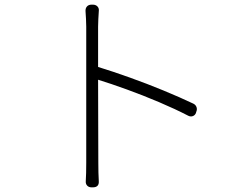

<svg xmlns="http://www.w3.org/2000/svg" viewBox="-20 -784 1040 826"><path d="M351 -84Q351 -95 351 -136Q351 -177 351 -236.5Q351 -296 351 -362Q351 -428 351 -490.5Q351 -553 351 -600.5Q351 -648 351 -669Q351 -685 350 -702Q349 -719 348 -735Q347 -748 354 -756Q361 -764 374 -764H379Q392 -764 399.5 -756Q407 -748 405 -735Q404 -719 403 -701Q402 -683 402 -669V-496Q467 -476 539.5 -450Q612 -424 682.5 -395Q753 -366 812 -338Q822 -333 825.5 -323Q829 -313 824 -302L823 -298Q819 -288 809.5 -284.5Q800 -281 790 -286Q734 -315 664.5 -344.5Q595 -374 526 -399Q457 -424 402 -441L403 -84Q403 -59 403.5 -41Q404 -23 405 -5Q407 22 379 22H374Q362 22 355 14.5Q348 7 349 -5Q350 -23 350.5 -40Q351 -57 351 -84Z"/></svg>

Font: Chiron GoRound TC L
Style: Regular
Weight: 300
Designer: Ryoko NISHIZUKA 西塚涼子 (kana, bopomofo & ideographs); Paul D. Hunt (Latin, Greek & Cyrillic); Sandoll Communications 산돌커뮤니
Foundry: Adobe
Version: Version 1.000;hotconv 1.1.1;makeotfexe 2.6.0